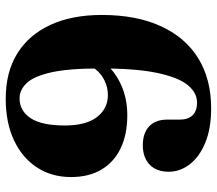

<svg xmlns="http://www.w3.org/2000/svg" viewBox="-64 -694 775 687"><g transform="rotate(-90 323.5 -350.5)"><path d="M279.5 17.5Q207 17.5 156.2 -3.5Q105.5 -24.5 79 -59.2Q52.5 -94 52.5 -134Q52.5 -178.5 78.2 -202.8Q104 -227 147 -227Q191 -227 215 -204.2Q239 -181.5 239 -140V-95Q239 -65.5 254.2 -49.2Q269.5 -33 300.5 -33Q335 -33 362.5 -66.2Q390 -99.5 406.2 -176.2Q422.5 -253 422 -383Q422 -494 407.8 -556Q393.5 -618 369.2 -643Q345 -668 315.5 -668Q270.5 -668 244.2 -628.5Q218 -589 218 -506Q218 -430 248.2 -391Q278.5 -352 326.5 -352Q354.5 -352 379 -364Q403.5 -376 420 -397.2Q436.5 -418.5 440 -446.5L472 -437.5Q469 -396.5 439.8 -361.2Q410.5 -326 362.2 -304.2Q314 -282.5 254.5 -282.5Q186.5 -282.5 137 -306Q87.5 -329.5 60.5 -374.5Q33.5 -419.5 33.5 -484Q33.5 -553.5 68 -606Q102.5 -658.5 165.2 -688Q228 -717.5 313.5 -717.5Q409.5 -717.5 476.2 -675.8Q543 -634 578.2 -557Q613.5 -480 613.5 -374Q613.5 -249.5 573 -161.8Q532.5 -74 457.8 -28.2Q383 17.5 279.5 17.5Z"/></g></svg>

Font: Fraunces
Style: Bold
Weight: 700
Version: Version 1.000;[b76b70a41]